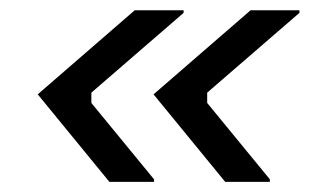

<svg xmlns="http://www.w3.org/2000/svg" viewBox="-20 -445 640 373"><path d="M192.5 -91.7 53.3 -261.7 241.7 -425H336.7V-420L157.5 -265V-245L279.2 -96.7V-91.7ZM417.5 -91.7 278.3 -261.7 466.7 -425H561.7V-420L382.5 -265V-245L504.2 -96.7V-91.7Z"/></svg>

Font: Familjen Grotesk GF
Style: Italic
Weight: 400
Designer: Anders Wikstroem, Jonas Baeckman, Matilda Gysing, Kristian Moeller
Foundry: Familjen STHML AB
Version: Version 2.000; Beta; Release 4; Build 6